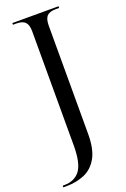

<svg xmlns="http://www.w3.org/2000/svg" viewBox="-187 -770 702 1066"><g transform="rotate(-20 163.5 -237.0)"><path d="M-9 240V230H1Q61 230 93 188.5Q125 147 125 41V-634Q125 -672 109 -688Q93 -704 57 -704H37V-714H310V-704H290Q253 -704 237.5 -687.5Q222 -671 222 -631V8Q222 98 193.5 148.5Q165 199 116.5 219.5Q68 240 9 240Z"/></g></svg>

Font: Noto Serif Display SemiCondensed
Style: Regular
Weight: 400
Width: 4
Designer: Monotype Design Team
Foundry: Monotype Imaging Inc.
Version: Version 2.009